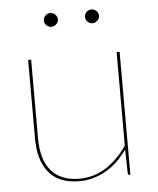

<svg xmlns="http://www.w3.org/2000/svg" viewBox="-50 -711 628 763"><g transform="rotate(-5 264.0 -330.0)"><path d="M87 -490V-176Q87 -135 96 -102.8Q105 -70.5 123.8 -48Q142.5 -25.5 170.5 -13.8Q198.5 -2 237 -2Q294.5 -2 342.8 -32.5Q391 -63 428 -117V-490H440V0H437Q430 0 430 -8L428 -102Q410.5 -77 389.5 -56.5Q368.5 -36 344 -21.8Q319.5 -7.5 292.5 0.2Q265.5 8 237 8Q155 8 115 -40.5Q75 -89 75 -176V-490ZM207 -640Q207 -629.5 198.2 -621.2Q189.5 -613 179 -613Q167.5 -613 159.2 -621.2Q151 -629.5 151 -640Q151 -651.5 159.2 -659.8Q167.5 -668 179 -668Q189.5 -668 198.2 -659.8Q207 -651.5 207 -640ZM371 -640Q371 -629.5 362.2 -621.2Q353.5 -613 343 -613Q331.5 -613 323.2 -621.2Q315 -629.5 315 -640Q315 -651.5 323.2 -659.8Q331.5 -668 343 -668Q353.5 -668 362.2 -659.8Q371 -651.5 371 -640Z"/></g></svg>

Font: Lato Hairline
Style: Regular
Weight: 250
Designer: Lukasz Dziedzic
Foundry: Lukasz Dziedzic
Version: Version 1.104; Western+Polish opensource